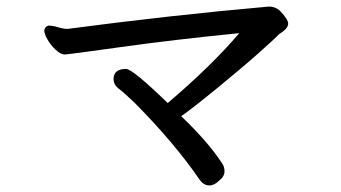

<svg xmlns="http://www.w3.org/2000/svg" viewBox="-20 -602 1040 585"><path d="M618 -37Q602 -37 590 -52Q512 -166 391 -288Q360 -318 339 -334Q326 -345 326 -361Q326 -392 364 -392Q384 -392 491 -288Q625 -402 709 -501Q508 -481 347.5 -458.5Q187 -436 177 -436Q165 -436 149.5 -450.5Q134 -465 124.5 -482Q115 -499 115 -508Q115 -519 127 -524Q141 -524 157 -519Q173 -514 186 -514Q504 -556 799 -582Q820 -582 834 -568Q858 -543 858 -530Q858 -515 832 -499Q829 -497 823.5 -491Q818 -485 770.5 -442.5Q723 -400 643 -334.5Q563 -269 532 -248Q613 -171 657 -104Q664 -94 664 -80Q664 -64 648 -52Q633 -37 618 -37Z"/></svg>

Font: LXGW WenKai Lite
Style: Bold
Weight: 700
Designer: LXGW / Fontworks Inc.
Foundry: LXGW / Fontworks Inc.
Version: Version 1.330;April 28, 2024